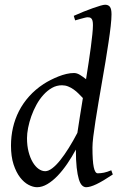

<svg xmlns="http://www.w3.org/2000/svg" viewBox="-20 -762 513 802"><path d="M303.2 -207Q307.6 -236.3 313.5 -273.7Q319.3 -311 326.2 -352.5Q317.9 -361.3 308.3 -370.8Q298.8 -380.4 287.8 -388.2Q276.9 -396 264.6 -400.9Q252.4 -405.8 238.8 -405.8Q216.3 -405.8 197 -394.8Q177.7 -383.8 161.4 -365.7Q145 -347.7 132.3 -324.5Q119.6 -301.3 110.8 -276.6Q102.1 -252 97.4 -228Q92.8 -204.1 92.8 -185.1Q92.8 -153.3 99.4 -127.9Q106 -102.5 116.7 -84.5Q127.4 -66.4 141.1 -56.6Q154.8 -46.9 168.9 -46.9Q182.1 -46.9 198.2 -59.1Q214.4 -71.3 231.7 -93Q249 -114.7 267.3 -144Q285.6 -173.3 303.2 -207ZM451.2 -33.2Q409.7 -5.4 383.1 7.3Q356.4 20 339.8 20Q330.6 20 322.8 12.5Q314.9 4.9 309.3 -13.4Q303.7 -31.7 300.3 -62Q296.9 -92.3 296.9 -137.2Q280.3 -106.4 261 -78.1Q241.7 -49.8 220.7 -27.8Q199.7 -5.9 177.7 7.1Q155.8 20 134.8 20Q118.2 20 99.1 10Q80.1 0 63.7 -21.2Q47.4 -42.5 36.6 -75.4Q25.9 -108.4 25.9 -153.8Q25.9 -192.4 34.2 -228.8Q42.5 -265.1 59.3 -298.1Q76.2 -331.1 101.8 -359.6Q127.4 -388.2 162.1 -411.1Q175.8 -419.9 191.7 -428Q207.5 -436 224.1 -442.6Q240.7 -449.2 257.3 -453.1Q273.9 -457 289.1 -457Q301.3 -457 314 -449.2Q326.7 -441.4 339.4 -431.2Q345.2 -466.8 350.3 -501Q355.5 -535.2 359.4 -564.7Q363.3 -594.2 365.7 -618.2Q368.2 -642.1 368.2 -657.2Q368.2 -668.5 366.5 -675Q364.7 -681.6 361.6 -684.8Q358.4 -688 354.5 -689Q350.6 -689.9 346.2 -689.9Q341.8 -689.9 333.3 -687.7Q324.7 -685.5 315.9 -683.1Q305.7 -680.2 293.9 -676.8L288.1 -695.8Q308.6 -705.1 329.3 -713.4Q350.1 -721.7 367.9 -728Q385.7 -734.4 399.4 -738.3Q413.1 -742.2 418.9 -742.2Q432.6 -742.2 439.2 -733.4Q445.8 -724.6 445.8 -702.1Q445.8 -683.1 442.4 -652.8Q439 -622.6 433.3 -585Q427.7 -547.4 420.7 -504.9Q413.6 -462.4 406 -419.2Q398.4 -376 391.4 -334Q384.3 -292 378.7 -255.9Q373 -219.7 369.6 -191.2Q366.2 -162.6 366.2 -146Q366.2 -89.4 371.6 -63.7Q377 -38.1 388.2 -38.1Q400.9 -38.1 414.3 -40.8Q427.7 -43.5 444.8 -50.8Z"/></svg>

Font: Gentium Plus APac
Style: Italic
Weight: 400
Italic angle: -8°
Designer: J. Victor Gaultney, Annie Olsen, Iska Routamaa, Becca Hirsbrunner
Foundry: SIL International
Version: Version 5.000